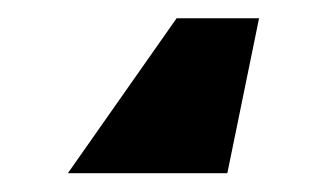

<svg xmlns="http://www.w3.org/2000/svg" viewBox="-20 36 348 207"><path d="M259.3 55.7 225.1 222.7H53.2L170.4 55.7Z"/></svg>

Font: Inter 20pt Black
Style: Regular
Weight: 900
Version: Version 4.001;git-66647c0bb